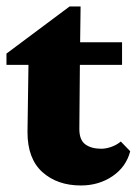

<svg xmlns="http://www.w3.org/2000/svg" viewBox="-24 -566 425 597"><path d="M380.9 -95.7Q368.2 -46.9 325.7 -18.1Q283.2 10.7 227.5 10.7Q154.3 10.7 107.9 -30.8Q61.5 -72.3 61.5 -155.3L64.5 -364.3H-3.9V-399.4L192.4 -545.9H226.6L224.6 -391.6L222.7 -165Q222.7 -130.9 241.2 -117.2Q259.8 -103.5 291 -103.5Q305.7 -103.5 322.3 -109.4Q338.9 -115.2 351.6 -126ZM177.7 -364.3V-434.6H355.5V-364.3Z"/></svg>

Font: Crimson Pro Black
Style: Regular
Weight: 900
Designer: Jacques Le Bailly
Foundry: Baron von Fonthausen
Version: Version 1.003